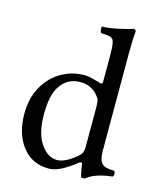

<svg xmlns="http://www.w3.org/2000/svg" viewBox="-108 -786 722 866"><g transform="rotate(15 253.5 -353.0)"><path d="M337 -134V-324Q337 -347 334 -356.5Q331 -366 320 -378Q289 -414 239 -414Q179 -414 146 -364Q117 -323 117 -231Q117 -143 150 -95Q183 -47 227 -47Q266 -47 321 -95Q337 -109 337 -134ZM327 -62Q251 0 201 0Q122 0 76.5 -59Q31 -118 31 -213Q31 -320 100 -389Q163 -449 250 -449Q265 -449 283 -444.5Q301 -440 314 -436Q327 -432 328 -432Q337 -432 337 -441V-569Q337 -626 327 -638.5Q317 -651 280 -651H273Q266 -658 266 -673Q266 -675 266.5 -677.5Q267 -680 267 -681Q295 -681 340.5 -690.5Q386 -700 407 -708Q420 -708 420 -698Q416 -658 416 -593V-140Q416 -100 430 -83.5Q444 -67 489 -67Q494 -62 494 -53Q494 -45 489 -40Q409 -31 371 0Q368 2 362 2Q356 2 352 0Q344 -34 341 -59Q341 -64 336 -64.5Q331 -65 327 -62Z"/></g></svg>

Font: Triodion Unicode
Style: Normal
Weight: 400
Version: Version 1.1